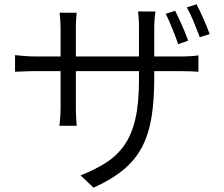

<svg xmlns="http://www.w3.org/2000/svg" viewBox="-20 -810 1040 891"><path d="M793 -759.8Q801.8 -742.7 813.2 -717.8Q824.7 -692.9 835.4 -667.2Q846.2 -641.6 853 -621.1L807.1 -605Q795.9 -637.2 779.5 -677.7Q763.2 -718.3 749 -746.1ZM892.1 -790Q906.2 -763.2 924.1 -722.9Q941.9 -682.6 953.1 -651.9L907.2 -637.2Q895 -669.9 878.9 -709Q862.8 -748 847.2 -775.9ZM695.8 -444.8Q695.8 -343.8 683.1 -265.9Q670.4 -188 639.4 -128.4Q608.4 -68.8 553.5 -22.9Q498.5 22.9 414.1 61L354 3.9Q420.9 -22.5 471.7 -54.9Q522.5 -87.4 556.6 -135.7Q590.8 -184.1 607.9 -257.3Q625 -330.6 625 -438V-480H332V-313Q332 -286.6 333.7 -259.3Q335.4 -231.9 335.9 -226.1H255.9Q256.8 -231.9 259 -259Q261.2 -286.1 261.2 -313V-480H148.9Q117.7 -480 87.6 -478.5Q57.6 -477.1 49.8 -477.1V-554.2Q56.2 -553.2 87.2 -550.5Q118.2 -547.9 148.9 -547.9H261.2V-681.2Q261.2 -695.8 259.8 -715.1Q258.3 -734.4 256.8 -751H335.9Q335.4 -745.1 333.7 -725.8Q332 -706.5 332 -682.1V-547.9H625V-676.8Q625 -706.1 623.3 -728.5Q621.6 -751 620.1 -756.8H701.2Q700.2 -750.5 698 -728.3Q695.8 -706.1 695.8 -676.8V-547.9H813Q845.2 -547.9 868.9 -549.6Q892.6 -551.3 900.9 -553.2V-477.1Q894 -477.5 869.6 -478.8Q845.2 -480 813 -480H695.8Z"/></svg>

Font: Shanggu Mono N
Style: Regular
Weight: 350
Designer: GuiWonder
Version: Version 1.021